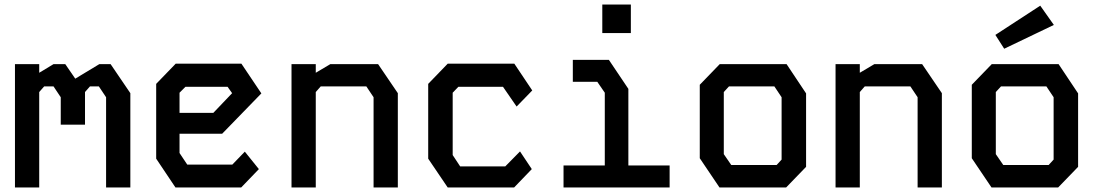

<svg xmlns="http://www.w3.org/2000/svg" viewBox="-20 -827 4840 847"><path d="M46 -544V0H153V-421L175 -446H216L248 -398V-277H355V-421L377 -446H416L448 -398V0H555V-416L468 -544H418L312 -480L268 -544H216L153 -506V-544Z M755 -546 669 -457V-127L754 0H1044L1122 -81L1060 -158L1005 -101H806L772 -152V-237H960L1133 -415L1045 -546ZM772 -418 798 -444H984L1004 -416L921 -329H772Z M1266 -544V0H1373V-421L1395 -446H1596L1628 -398V0H1735V-416L1648 -544H1437L1373 -506V-544Z M1955 -546H2249L2328 -428L2259 -357L2199 -444H2002L1977 -418V-143L2010 -93H2209L2274 -159L2326 -81L2248 0H1955L1869 -127V-457Z M2507 -563V-466H2615L2648 -418V-97H2466V0H2934V-97H2752V-435L2666 -563ZM2637 -681V-807H2763V-681Z M3155 -544H3450L3536 -415V-91L3448 0H3154L3067 -129V-453ZM3173 -147 3206 -99H3406L3428 -123V-398L3396 -446H3196L3173 -421Z M3666 -544V0H3773V-421L3795 -446H3996L4028 -398V0H4135V-416L4048 -544H3837L3773 -506V-544Z M4355 -544H4650L4736 -415V-91L4648 0H4354L4267 -129V-453ZM4373 -147 4406 -99H4606L4628 -123V-398L4596 -446H4396L4373 -421ZM4410 -612 4629 -717 4569 -802 4371 -673Z"/></svg>

Font: Kode Mono SemiBold
Style: Regular
Weight: 600
Monospace: yes
Designer: Isa Ozler
Foundry: Kadena LLC
Version: Version 1.206;gftools[0.9.28]